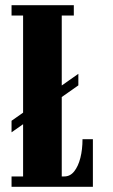

<svg xmlns="http://www.w3.org/2000/svg" viewBox="-20 -720 436 740"><path d="M24.5 -210V-254.5L282 -435.5V-391ZM24.5 0V-40H69V-660H24.5V-700H264.5V-660H218V-40H228Q250.5 -40 266 -59.5Q281.5 -79 289.8 -111.5Q298 -144 298 -183.5H338V0Z"/></svg>

Font: Imbue Thin 10pt Black
Style: Regular
Weight: 900
Version: Version 1.102